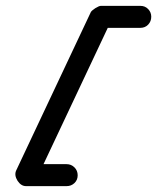

<svg xmlns="http://www.w3.org/2000/svg" viewBox="-20 -598 536 655"><path d="M459 -578Q475 -578 485.5 -567Q496 -556 496 -541Q496 -525 485.5 -514Q475 -503 459 -503Q425 -503 391.5 -503Q358 -503 324 -503Q321 -503 326.5 -507.5Q332 -512 339 -517Q347 -522 353 -525Q359 -528 358 -525Q294 -390 230.5 -254.5Q167 -119 103 16Q99 24 90 16.5Q81 9 73 -3Q66 -15 63 -26.5Q60 -38 69 -38Q103 -38 137.5 -38Q172 -38 207 -38Q207 -38 207 -38Q207 -38 207 -38Q223 -38 234 -27Q245 -16 245 0Q245 16 234 26.5Q223 37 207 37Q172 37 137.5 37Q103 37 69 37Q52 37 40 19Q28 0 35 -16Q99 -151 162.5 -286.5Q226 -422 290 -557Q293 -562 305 -570Q318 -578 324 -578Q358 -578 391.5 -578Q425 -578 459 -578Q459 -578 459 -578Q459 -578 459 -578Z"/></svg>

Font: FRB American Cursive Guidelines Extrabold
Style: Bold Italic
Weight: 800
Italic angle: -25°
Version: Version 2.0;Modular Font Editor K font №1